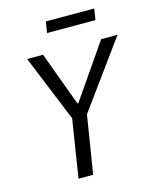

<svg xmlns="http://www.w3.org/2000/svg" viewBox="-128 -963 850 1050"><g transform="rotate(-15 297.0 -438.5)"><path d="M184 0 242 -367 247 -301 82 -705H172L285 -399H290L501 -705H594L300 -301L326 -367L267 0ZM224 -814 234 -877H508L498 -814Z"/></g></svg>

Font: Nunito Sans 7pt Condensed
Style: Italic
Weight: 400
Width: 3
Italic angle: -9°
Designer: Vernon Adams
Foundry: Vernon Adams
Version: Version 3.101;gftools[0.9.27]